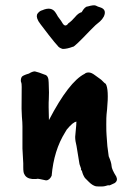

<svg xmlns="http://www.w3.org/2000/svg" viewBox="-20 -661 484 710"><path d="M250 -488H249Q228 -480 212 -480Q198 -484 193 -492Q185 -500 160 -532Q121 -582 121 -585Q112 -602 119.5 -611.5Q127 -621 136 -623Q170 -638 185 -615Q187 -612 189.5 -608Q192 -604 194 -600Q208 -582 212 -574Q222 -559 233 -575Q246 -584 258 -598.5Q270 -613 282 -616Q294 -637 304 -637Q328 -644 335 -640Q342 -636 350 -634Q376 -626 364 -600Q358 -589 350 -582Q334 -570 315 -550Q256 -488 250 -488ZM280 -37 274 -54 263 -121Q258 -140 258 -155L262 -199Q262 -210 263 -211Q251 -211 227 -182Q225 -179 221 -172Q179 -105 171 -11Q163 6 150 6Q123 0 120 0L113 1H100Q77 -1 70 -17Q66 -22 66 -43V-57L63 -112V-194Q63 -208 61 -229Q59 -252 60 -301.5Q61 -351 59 -354.5Q57 -358 57 -364Q57 -370 60 -376Q63 -382 87 -389Q100 -397 109 -397Q123 -394 145 -385Q160 -382 160 -356Q162 -313 160.5 -294Q159 -275 161 -217Q235 -359 293 -388Q298 -393 308 -393Q318 -393 331 -383Q344 -373 349 -370Q354 -367 360.5 -360Q367 -353 371 -351Q383 -331 376 -257Q375 -246 374 -237.5Q373 -229 373 -201Q373 -173 374 -162Q377 -127 377 -121L382 -83Q392 -60 392.5 -47.5Q393 -35 410 -8Q417 7 404 16Q384 26 382.5 24.5Q381 23 371 26.5Q361 30 335 28Q322 25 309 12L294 -3Q286 -15 283 -29Q278 -34 280 -37Z"/></svg>

Font: Caveat Brush
Style: Regular
Weight: 400
Designer: Pablo Impallari
Foundry: Creative Lab NY
Version: Version 1.096; ttfautohint (v1.3)